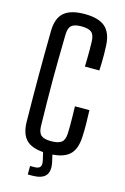

<svg xmlns="http://www.w3.org/2000/svg" viewBox="-141 -869 707 1083"><g transform="rotate(15 212.5 -327.5)"><path d="M214.1 7.6Q131.5 7.6 93.4 -25.4Q55.2 -58.4 53.9 -135Q52.9 -207.3 52.4 -272.3Q51.9 -337.3 51.9 -399.9Q51.9 -462.4 52.4 -527.3Q52.9 -592.3 53.9 -664.7Q55 -739.5 93.6 -773Q132.1 -806.4 213.7 -806.4Q295.6 -806.4 334.1 -772.5Q372.7 -738.6 375.7 -664.5Q377 -639.2 377.2 -615.8Q377.4 -592.4 376.9 -569.1Q376.4 -545.9 375.1 -520.3H290.7Q291.6 -546.7 291.9 -570.3Q292.2 -594 292.2 -617.8Q292.2 -641.6 291.3 -667.7Q290 -705.6 272.6 -720Q255.2 -734.5 213.7 -734.5Q173.6 -734.5 156.5 -720Q139.3 -705.6 138.3 -667.7Q136.8 -590.8 135.9 -525.8Q134.9 -460.8 134.9 -399.6Q134.9 -338.4 135.9 -273.7Q136.8 -209 138.3 -131.7Q139.3 -93.7 156.7 -79Q174 -64.3 214.1 -64.3Q257.6 -64.3 275.7 -79Q293.8 -93.7 295.3 -131.7Q296.3 -154.4 296.3 -176.4Q296.4 -198.4 295.9 -225.4Q295.5 -252.5 294.5 -289.3H378.9Q380.7 -243 381.1 -206.7Q381.5 -170.5 379.7 -135Q376.7 -58.4 337.9 -25.4Q299.2 7.6 214.1 7.6ZM137 151V101.3H161.9Q186.6 101.3 195.3 90Q204 78.7 198.4 52.9L185.2 -4H239.8L252.5 52.9Q261.9 102.6 239.6 126.8Q217.2 151 162.3 151Z"/></g></svg>

Font: Big Shoulders Text SC Thin
Style: Regular
Weight: 100
Designer: Patric King
Foundry: XO Type Co
Version: Version 2.002